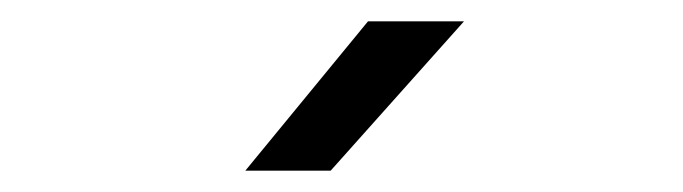

<svg xmlns="http://www.w3.org/2000/svg" viewBox="-20 -805 640 180"><path d="M290 -645H210L325 -785H415Z"/></svg>

Font: JetBrains Mono Semi Light
Style: Regular
Weight: 350
Monospace: yes
Designer: Philipp Nurullin, Konstantin Bulenkov
Foundry: JetBrains
Version: 2.002